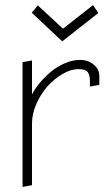

<svg xmlns="http://www.w3.org/2000/svg" viewBox="-20 -738 432 756"><path d="M346.2 -717.8 228 -625 128.9 -716.8 105 -688 225.1 -575.2 367.2 -687ZM106 -500 68.8 -493.2V-2L106 -8.8V-252Q106 -290 123.5 -329.6Q141.1 -369.1 167.7 -398.7Q194.3 -428.2 226.8 -447Q259.3 -465.8 288.1 -465.8Q316.4 -465.8 325.2 -454.3Q334 -442.9 334 -418.9V-397L371.1 -403.8V-438Q371.1 -464.8 349.4 -483.4Q327.6 -502 295.9 -502Q265.6 -502 234.9 -488.8Q204.1 -475.6 179.4 -454.6Q154.8 -433.6 136 -410.9Q117.2 -388.2 106 -366.2Z"/></svg>

Font: Comic Neue Angular Light
Style: Regular
Weight: 300
Designer: Craig Rozynski
Foundry: Craig Rozynski
Version: Version 2.003